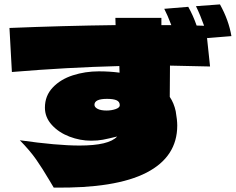

<svg xmlns="http://www.w3.org/2000/svg" viewBox="-20 -848 1071 872"><path d="M934 -546Q872 -548 752 -550L751 -408Q770 -380 778 -343Q785 -303 785 -278Q785 -136 645.5 -64Q506 8 224 4L205 -28Q172 -84 144 -124Q116 -164 70 -211Q239 -187 341 -187Q475 -187 512 -228Q471 -218 447.5 -213.5Q424 -209 394 -209Q344 -209 295.5 -227.5Q247 -246 215.5 -280.5Q184 -315 184 -359Q184 -413 219.5 -450.5Q255 -488 311 -506Q367 -524 429 -524Q478 -524 523 -518L522 -548Q285 -542 34 -521L23 -721Q268 -731 505 -734L504 -767H713V-734H758Q741 -779 726 -808L835 -817Q857 -778 873 -732L907 -731Q890 -779 870 -820L979 -828Q1019 -756 1031 -684L921 -675Q921 -677 920 -678ZM524 -370Q524 -386 509.5 -392.5Q495 -399 466 -399Q409 -399 409 -372Q409 -361 423.5 -353.5Q438 -346 464 -346Q486 -346 505 -352.5Q524 -359 524 -370Z"/></svg>

Font: Mantou Sans
Style: Regular
Weight: 400
Designer: Mant0u / artakana
Foundry: Mant0u / artakana
Version: Version 1.001;October 22, 2023;FontCreator 14.0.0.2901 64-bi